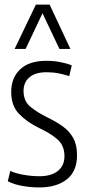

<svg xmlns="http://www.w3.org/2000/svg" viewBox="-20 -810 378 840"><path d="M14 -17 25 -62Q49 -51 84.5 -45Q120 -39 153 -39Q204 -39 233 -62Q262 -85 262 -127Q262 -173 231.5 -200Q201 -227 149 -251Q98 -276 63.5 -311.5Q29 -347 29 -407Q29 -470 68.5 -507Q108 -544 183 -544Q214 -544 243 -538.5Q272 -533 294 -524L283 -477Q262 -484 237 -489Q212 -494 184 -494Q135 -494 109 -472Q83 -450 83 -412Q83 -367 114 -342Q145 -317 188 -296Q225 -278 254 -257.5Q283 -237 300 -207Q317 -177 317 -131Q317 -60 272 -25Q227 10 153 10Q115 10 78 3.5Q41 -3 14 -17ZM44 -596 137 -790H197L288 -596H240L166 -752L92 -596Z"/></svg>

Font: Georama SemiCondensed Light
Style: Regular
Weight: 300
Width: 4
Designer: Jean-Baptiste Levee
Foundry: Production Type
Version: Version 1.000